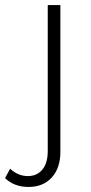

<svg xmlns="http://www.w3.org/2000/svg" viewBox="-73 -542 359 760"><path d="M40 198Q-17 198 -53 163L-33 126Q-1 155 37 155Q73 155 94.5 129.5Q116 104 116 56V-522H166V59Q166 123 132 160.5Q98 198 40 198Z"/></svg>

Font: mBank Light
Style: Regular
Weight: 300
Designer: Julieta Ulanovsky
Foundry: Julieta Ulanovsky
Version: Version 7.200;PS 007.200;hotconv 1.0.88;makeotf.lib2.5.64775